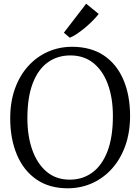

<svg xmlns="http://www.w3.org/2000/svg" viewBox="-20 -1003 756 1034"><path d="M351 11Q248 12.5 177.5 -35.8Q107 -84 71 -169.8Q35 -255.5 35 -366Q35 -454.5 60.5 -525.5Q86 -596.5 131.8 -647Q177.5 -697.5 238 -724.2Q298.5 -751 368 -751Q469 -751 538.5 -704.8Q608 -658.5 644.2 -574.5Q680.5 -490.5 680.5 -378Q680.5 -290.5 655.2 -219.2Q630 -148 585 -97Q540 -46 480.2 -18.2Q420.5 9.5 351 11ZM356 -35.5Q425 -35.5 477.2 -73.8Q529.5 -112 558.8 -188.2Q588 -264.5 588 -378Q588 -474 561.5 -547.5Q535 -621 483.8 -662.8Q432.5 -704.5 359 -704.5Q289.5 -704.5 237.5 -667.2Q185.5 -630 156.5 -554.8Q127.5 -479.5 127.5 -366Q127.5 -270 154 -195.5Q180.5 -121 231.2 -78.2Q282 -35.5 356 -35.5ZM355.5 -800 324 -827 444 -983 511.5 -928Q499 -911.5 480 -892.2Q461 -873 439 -854.5Q417 -836 395.5 -821.5Q374 -807 356.5 -800Z"/></svg>

Font: Merriweather 20pt Light
Style: Regular
Weight: 300
Version: Version 2.100